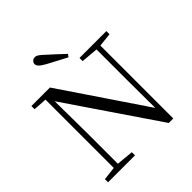

<svg xmlns="http://www.w3.org/2000/svg" viewBox="-248 -1115 1293 1293"><g transform="rotate(-45 398.0 -469.0)"><path d="M465 -802.5 451.4 -783.4Q416.3 -801.8 381.6 -820.1Q346.9 -838.4 312.4 -856.9Q281.8 -873.9 269.4 -886.7Q257 -899.5 257 -912.4Q257 -925.2 267 -935Q276.9 -944.8 291.7 -944.8Q304.4 -944.8 317.4 -936Q330.5 -927.2 353.9 -905.1Q380.5 -881.7 408.5 -855.3Q436.4 -828.9 465 -802.5ZM44.5 0V-30.1L150.3 -42.1H171.8L300.9 -30.1V0ZM140.1 0V-704.6H175.7L179.5 -319.3V0ZM500.6 -698V-728H756.5V-698L651.5 -686.9H630.9ZM616.1 6.7 166.9 -653.8 164.7 -655.5 140.7 -691.6 42.6 -698V-728H219.1L641.4 -102.9L623.8 -96.7L622.1 -395.1V-728H659V6.7Z"/></g></svg>

Font: Noto Serif SC ExtraLight
Style: Regular
Weight: 200
Designer: Ryoko NISHIZUKA 西塚涼子 (kana & ideographs); Frank Grießhammer (Latin, Greek & Cyrillic); Wenlong ZHANG 张文龙 (bopomofo); San
Foundry: Adobe
Version: Version 2.002-H1;hotconv 1.1.0;makeotfexe 2.6.0